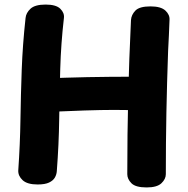

<svg xmlns="http://www.w3.org/2000/svg" viewBox="-20 -802 825 842"><path d="M92.1 -723.1Q94.1 -745.4 113.7 -763.7Q133.3 -782 180.3 -782Q225.8 -782 244.4 -763.7Q263.1 -745.4 260.3 -723.1Q247.3 -610 244.2 -500.2Q241.1 -390.3 239.6 -279.4Q238.1 -168.6 229.1 -51.1Q228.1 -36.6 220.6 -23.3Q213 -10 195.2 -1.5Q177.4 7 145 7Q99.6 7 79.3 -11.8Q59.1 -30.6 60.1 -54.4Q68.1 -169.3 69.7 -278.2Q71.3 -387 75.3 -496.7Q79.3 -606.4 92.1 -723.1ZM158.1 -310Q147.1 -310 137.6 -317.8Q128.1 -325.7 122.6 -347.8Q117.1 -370 117.1 -412Q117.1 -435 130.6 -445.8Q144.1 -456.7 159.1 -457.7Q219.8 -459.7 267.4 -461.2Q315.1 -462.7 362.6 -463.7Q410 -464.7 468.6 -465.2Q527.1 -465.7 609.1 -465.7Q626.1 -465.7 638.1 -454.3Q650.1 -442.9 650.1 -422Q650.1 -372 637.9 -350.3Q625.7 -328.7 608.4 -323.8Q591.2 -319 575.2 -319Q534.2 -320 480.9 -320Q427.7 -320 349.9 -317.5Q272.1 -315 158.1 -310ZM554.4 -714.1Q556 -737.2 573.8 -755.6Q591.6 -774 640.1 -774Q685.6 -774 705.4 -755.6Q725.2 -737.2 723.4 -714.1Q722.2 -679.2 720.7 -648.1Q719.2 -617 717.2 -578Q712.2 -439 709.7 -307.4Q707.2 -175.8 707.2 -38.1Q707.2 -16.8 687.9 1.6Q668.6 20 623.1 20Q574.6 20 556.4 1.6Q538.2 -16.8 538.2 -38.1Q538.2 -214.8 542.2 -379.1Q546.2 -543.3 554.4 -714.1Z"/></svg>

Font: Playpen Sans Arabic
Style: Regular
Weight: 400
Designer: Azza Alameddine, Laura Meseguer, Veronika Burian, José Scaglione
Foundry: TypeTogether
Version: Version 2.000